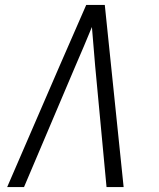

<svg xmlns="http://www.w3.org/2000/svg" viewBox="-20 -755 640 775"><path d="M9 0 221 -490 328 -735H403L479 0H410L364 -490Q361 -529 357.5 -568Q354 -607 351 -646Q335 -607 318.5 -568Q302 -529 285 -490L77 0Z"/></svg>

Font: Iosevka SS04 Lt Ex Obl
Style: Regular
Weight: 300
Width: 7
Italic angle: -9°
Monospace: yes
Designer: Belleve Invis
Foundry: Belleve Invis
Version: Version 19.0.0; ttfautohint (v1.8.4)